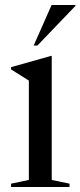

<svg xmlns="http://www.w3.org/2000/svg" viewBox="-20 -752 323 772"><path d="M188 -527.5V-28.5L259.5 -13.5V0H24.5V-13.5L96 -28.5V-428L24.5 -473V-482L186 -527.5ZM115.5 -569 187.5 -732H283V-728L130.5 -569Z"/></svg>

Font: Newsreader 72pt
Style: Regular
Weight: 400
Designer: Hugues Gentile
Foundry: Production Type
Version: Version 1.003; ttfautohint (v1.8.3)